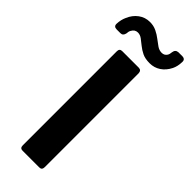

<svg xmlns="http://www.w3.org/2000/svg" viewBox="-306 -884 909 909"><g transform="rotate(45 149.0 -429.0)"><path d="M68.3 -18.7V-648.7Q68.3 -667 86 -667H196.3Q214.3 -667 215 -647.3V-20Q215 0 198.3 0H85.3Q68.3 0 68.3 -18.7ZM218.3 -718Q187.3 -718 167.8 -727.7Q148.3 -737.3 133.2 -749.7Q118 -762 104.7 -772Q91.3 -782 76.3 -782Q56.3 -782 46 -762.3Q41 -753.3 40.7 -740.7Q36.7 -721 20 -721H-5Q-25.7 -721 -24.7 -740.3Q-23.7 -767 -13.3 -789.7Q-0.3 -820.7 24.7 -839.2Q49.7 -857.7 82 -857.7Q106 -857.7 126 -848Q146 -838.3 161.8 -825.8Q177.7 -813.3 192.3 -803.3Q207 -793.3 223.3 -793.3Q241.3 -793.3 250.3 -808Q255.3 -816.3 256.3 -830Q259 -850 277.7 -851.3H303Q325 -851.3 323.3 -830.3Q322.7 -802.3 312 -780.3Q297 -750.3 272.7 -734.2Q248.3 -718 218.3 -718Z"/></g></svg>

Font: Vivano Light
Style: Regular
Weight: 300
Designer: Joe Prince, Josias Burgherr
Version: Version 2.064;September 19, 2022;FontCreator 14.0.0.2877 64-